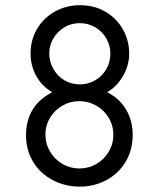

<svg xmlns="http://www.w3.org/2000/svg" viewBox="-20 -696 593 727"><path d="M78.6 -183.6Q78.6 -295.9 177.7 -346.7Q148.4 -364.3 130.4 -388.2Q95.7 -434.6 95.7 -493.2Q95.7 -544.9 120.4 -586.7Q145 -628.4 187.7 -652.3Q230.5 -676.3 282.7 -676.3Q338.4 -676.3 380.9 -650.6Q423.3 -625 446.3 -583Q469.2 -541 469.2 -493.7Q469.2 -436 431.6 -387.2Q413.1 -362.8 385.7 -346.7Q417 -331.5 438.5 -307.1Q482.4 -256.8 482.4 -186Q482.4 -127.4 455.1 -82.5Q427.7 -37.6 381.8 -13.4Q335.9 10.7 282.2 10.7Q222.7 10.7 172.9 -17.8Q123 -46.4 98.1 -96.7Q78.6 -135.3 78.6 -183.6ZM151.9 -187.5Q151.9 -151.9 169.2 -122.3Q186.5 -92.8 216.1 -75.4Q245.6 -58.1 280.8 -58.1Q315.4 -58.1 345 -75.2Q374.5 -92.3 391.8 -121.6Q409.2 -150.9 409.2 -185.5Q409.2 -220.7 391.6 -250Q374 -279.3 344.5 -296.1Q314.9 -313 280.3 -313Q245.6 -313 216.1 -295.9Q186.5 -278.8 169.2 -249.8Q151.9 -220.7 151.9 -187.5ZM182.1 -435.1Q197.3 -407.7 223.9 -392.1Q250.5 -376.5 282.2 -376.5Q314 -376.5 340.6 -392.1Q367.2 -407.7 382.6 -434.3Q397.9 -460.9 397.9 -492.7Q397.9 -524.4 382.3 -551Q366.7 -577.6 340.1 -593Q313.5 -608.4 282.2 -608.4Q250.5 -608.4 224.1 -592.8Q197.8 -577.1 182.1 -550.8Q166.5 -524.4 166.5 -494.1Q166.5 -461.9 182.1 -435.1Z"/></svg>

Font: NMS Futura Pro Book
Style: Regular
Weight: 400
Designer: Blend3rman
Version: Version 0.1